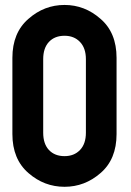

<svg xmlns="http://www.w3.org/2000/svg" viewBox="-20 -737 520 764"><path d="M321.8 -501.5Q321.8 -545.4 298.3 -570.1Q274.9 -594.7 236.8 -594.7Q197.8 -594.7 174.8 -570.3Q151.9 -545.9 151.9 -501.5V-209Q151.9 -164.6 174.8 -140.1Q197.8 -115.7 236.8 -115.7Q274.9 -115.7 298.3 -140.1Q321.8 -164.6 321.8 -209ZM29.3 -506.8Q29.3 -606.9 93.3 -662.1Q155.8 -717.3 236.8 -717.3Q317.4 -717.3 379.9 -662.1Q443.8 -607.4 443.8 -506.8V-203.6Q443.8 -103 379.9 -48.3Q317.4 6.3 236.8 6.3Q155.8 6.3 93.3 -48.3Q29.3 -103.5 29.3 -203.6Z"/></svg>

Font: Alte DIN 1451 Mittelschrift
Style: Bold
Weight: 700
Designer: Peter Wiegel
Foundry: Peter Wiegel
Version: Version 1.003